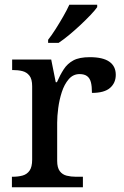

<svg xmlns="http://www.w3.org/2000/svg" viewBox="-20 -786 521 806"><path d="M30 0V-44H33Q56 -44 74.5 -49Q93 -54 104 -69.5Q115 -85 115 -116V-424Q115 -454 103.5 -468.5Q92 -483 74 -487.5Q56 -492 34 -492H31V-536H195L214 -441H219Q232 -471 247.5 -495Q263 -519 288 -532.5Q313 -546 357 -546Q412 -546 439 -527Q466 -508 466 -472Q466 -438 442 -417Q418 -396 366 -396Q366 -424 361.5 -441Q357 -458 345.5 -466.5Q334 -475 314 -475Q287 -475 268.5 -453.5Q250 -432 239.5 -399.5Q229 -367 224.5 -332.5Q220 -298 220 -271V-111Q220 -82 231 -67.5Q242 -53 260 -48.5Q278 -44 299 -44H328V0ZM182 -619Q197 -638 213.5 -664Q230 -690 245.5 -717Q261 -744 271 -766H388V-756Q379 -743 360 -723Q341 -703 317.5 -681Q294 -659 270.5 -639.5Q247 -620 226 -606H182Z"/></svg>

Font: ET Text
Style: Regular
Weight: 470
Designer: Monotype Design Team
Foundry: Monotype Imaging Inc.
Version: Version 2.009